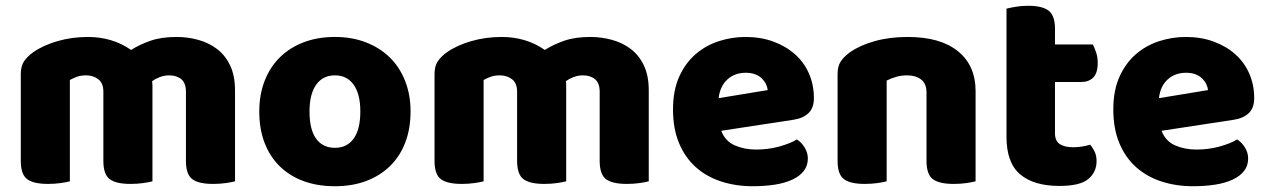

<svg xmlns="http://www.w3.org/2000/svg" viewBox="-20 -629 4394 665"><path d="M794 -1Q783 2 762.5 5Q742 8 718 8Q668 8 646 -8.5Q624 -25 624 -72V-311Q624 -341 608 -354.5Q592 -368 566 -368Q549 -368 533.5 -362Q518 -356 507 -348Q507 -344 507.5 -340.5Q508 -337 508 -334V-1Q497 2 476.5 5Q456 8 432 8Q382 8 360 -8.5Q338 -25 338 -72V-311Q338 -341 320.5 -354.5Q303 -368 278 -368Q259 -368 245 -362.5Q231 -357 222 -352V-1Q211 2 190.5 5Q170 8 146 8Q96 8 74 -8.5Q52 -25 52 -72V-373Q52 -400 63.5 -417Q75 -434 95 -448Q129 -472 179 -486.5Q229 -501 285 -501Q326 -501 363.5 -490Q401 -479 434 -456Q464 -475 501.5 -488Q539 -501 592 -501Q630 -501 666.5 -491Q703 -481 731.5 -459.5Q760 -438 777 -402.5Q794 -367 794 -316Z M1402 -243Q1402 -183 1383.5 -135Q1365 -87 1330.5 -53.5Q1296 -20 1248 -2Q1200 16 1140 16Q1080 16 1032 -1.5Q984 -19 949.5 -52.5Q915 -86 896.5 -134Q878 -182 878 -243Q878 -302 897 -350Q916 -398 950.5 -431.5Q985 -465 1033 -483Q1081 -501 1140 -501Q1199 -501 1247 -482.5Q1295 -464 1329.5 -430.5Q1364 -397 1383 -349Q1402 -301 1402 -243ZM1140 -368Q1098 -368 1075 -335.5Q1052 -303 1052 -243Q1052 -180 1075 -148.5Q1098 -117 1140 -117Q1182 -117 1205 -149Q1228 -181 1228 -243Q1228 -303 1205 -335.5Q1182 -368 1140 -368Z M2227 -1Q2216 2 2195.5 5Q2175 8 2151 8Q2101 8 2079 -8.5Q2057 -25 2057 -72V-311Q2057 -341 2041 -354.5Q2025 -368 1999 -368Q1982 -368 1966.5 -362Q1951 -356 1940 -348Q1940 -344 1940.5 -340.5Q1941 -337 1941 -334V-1Q1930 2 1909.5 5Q1889 8 1865 8Q1815 8 1793 -8.5Q1771 -25 1771 -72V-311Q1771 -341 1753.5 -354.5Q1736 -368 1711 -368Q1692 -368 1678 -362.5Q1664 -357 1655 -352V-1Q1644 2 1623.5 5Q1603 8 1579 8Q1529 8 1507 -8.5Q1485 -25 1485 -72V-373Q1485 -400 1496.5 -417Q1508 -434 1528 -448Q1562 -472 1612 -486.5Q1662 -501 1718 -501Q1759 -501 1796.5 -490Q1834 -479 1867 -456Q1897 -475 1934.5 -488Q1972 -501 2025 -501Q2063 -501 2099.5 -491Q2136 -481 2164.5 -459.5Q2193 -438 2210 -402.5Q2227 -367 2227 -316Z M2478 -176Q2492 -140 2525 -125.5Q2558 -111 2599 -111Q2641 -111 2679 -121.5Q2717 -132 2740 -146Q2756 -136 2767 -118Q2778 -100 2778 -80Q2778 -55 2764 -37Q2750 -19 2724.5 -7Q2699 5 2664 10.5Q2629 16 2587 16Q2528 16 2477.5 -0.5Q2427 -17 2390 -50Q2353 -83 2332 -133Q2311 -183 2311 -250Q2311 -316 2332.5 -363.5Q2354 -411 2389.5 -441.5Q2425 -472 2470 -486.5Q2515 -501 2562 -501Q2615 -501 2658.5 -485Q2702 -469 2733.5 -441Q2765 -413 2782 -374Q2799 -335 2799 -289Q2799 -255 2780 -237Q2761 -219 2727 -214ZM2563 -377Q2525 -377 2499.5 -354Q2474 -331 2469 -289L2639 -317Q2638 -327 2633 -337.5Q2628 -348 2619 -357Q2610 -366 2596 -371.5Q2582 -377 2563 -377Z M3359 -1Q3348 2 3327.5 5Q3307 8 3283 8Q3233 8 3211 -8.5Q3189 -25 3189 -72V-308Q3189 -339 3170.5 -353.5Q3152 -368 3122 -368Q3102 -368 3084.5 -363Q3067 -358 3051 -350V-1Q3040 2 3019.5 5Q2999 8 2975 8Q2925 8 2903 -8.5Q2881 -25 2881 -72V-373Q2881 -400 2892.5 -417Q2904 -434 2924 -448Q2958 -472 3009.5 -486.5Q3061 -501 3124 -501Q3237 -501 3298 -451.5Q3359 -402 3359 -313Z M3649 15Q3561 15 3513.5 -25Q3466 -65 3466 -155V-599Q3477 -602 3497.5 -605.5Q3518 -609 3541 -609Q3590 -609 3612 -592Q3634 -575 3634 -529V-475H3765Q3771 -464 3776.5 -447.5Q3782 -431 3782 -411Q3782 -376 3766.5 -360.5Q3751 -345 3725 -345H3634V-167Q3634 -141 3650.5 -130Q3667 -119 3697 -119Q3712 -119 3728 -121.5Q3744 -124 3756 -128Q3765 -117 3771.5 -103.5Q3778 -90 3778 -71Q3778 -33 3749.5 -9Q3721 15 3649 15Z M4003 -176Q4017 -140 4050 -125.5Q4083 -111 4124 -111Q4166 -111 4204 -121.5Q4242 -132 4265 -146Q4281 -136 4292 -118Q4303 -100 4303 -80Q4303 -55 4289 -37Q4275 -19 4249.5 -7Q4224 5 4189 10.5Q4154 16 4112 16Q4053 16 4002.5 -0.5Q3952 -17 3915 -50Q3878 -83 3857 -133Q3836 -183 3836 -250Q3836 -316 3857.5 -363.5Q3879 -411 3914.5 -441.5Q3950 -472 3995 -486.5Q4040 -501 4087 -501Q4140 -501 4183.5 -485Q4227 -469 4258.5 -441Q4290 -413 4307 -374Q4324 -335 4324 -289Q4324 -255 4305 -237Q4286 -219 4252 -214ZM4088 -377Q4050 -377 4024.5 -354Q3999 -331 3994 -289L4164 -317Q4163 -327 4158 -337.5Q4153 -348 4144 -357Q4135 -366 4121 -371.5Q4107 -377 4088 -377Z"/></svg>

Font: Baloo Paaji 2 ExtraBold
Style: Regular
Weight: 800
Designer: Shuchita Grover, Noopur Datye and Ek Type
Foundry: Ek Type
Version: Version 1.640;hotconv 1.0.111;makeotfexe 2.5.65597; ttfautoh